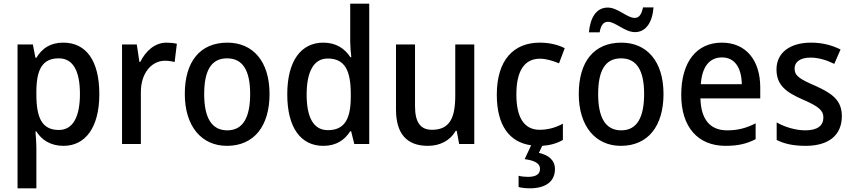

<svg xmlns="http://www.w3.org/2000/svg" viewBox="-20 -780 4619 1040"><path d="M323 -549C252 -549 208 -518 177 -467H172L158 -539H75V240H177V17C177 -8 174 -41 172 -68H177C205 -23 253 10 324 10C442 10 518 -89 518 -270C518 -455 444 -549 323 -549ZM298 -464C377 -464 413 -394 413 -271C413 -149 376 -76 299 -76C208 -76 177 -141 177 -268V-287C178 -407 212 -464 298 -464Z M882 -549C818 -549 769 -503 740 -445H735L721 -539H641V0H743V-282C743 -386 803 -451 873 -451C892 -451 911 -448 926 -444L938 -543C921 -547 900 -549 882 -549Z M1440 -271C1440 -450 1348 -549 1212 -549C1064 -549 981 -447 981 -271C981 -97 1071 10 1209 10C1357 10 1440 -98 1440 -271ZM1086 -270C1086 -396 1123 -464 1210 -464C1297 -464 1335 -395 1335 -271C1335 -145 1297 -74 1211 -74C1124 -74 1086 -146 1086 -270Z M1731 10C1802 10 1847 -22 1877 -69H1882L1899 0H1980V-760H1877V-555C1877 -532 1880 -494 1883 -470H1878C1847 -517 1801 -549 1731 -549C1612 -549 1536 -452 1536 -269C1536 -86 1611 10 1731 10ZM1756 -75C1679 -75 1641 -142 1641 -268C1641 -391 1679 -463 1755 -463C1848 -463 1880 -398 1880 -271V-250C1879 -132 1844 -75 1756 -75Z M2549 -539H2446V-263C2446 -141 2416 -77 2320 -77C2257 -77 2228 -118 2228 -205V-539H2125V-187C2125 -56 2183 10 2298 10C2360 10 2417 -16 2448 -71H2454L2467 0H2549Z M2986 136C2986 85 2948 59 2899 48L2917 10C2961 7 2998 -4 3029 -22V-110C2992 -90 2951 -77 2903 -77C2820 -77 2777 -142 2777 -268C2777 -396 2820 -462 2905 -462C2939 -462 2976 -450 3008 -437L3039 -519C3005 -537 2956 -549 2904 -549C2763 -549 2671 -456 2671 -267C2671 -97 2742 -9 2857 7L2822 82C2871 89 2905 102 2905 135C2905 164 2882 178 2840 178C2822 178 2803 176 2789 172V233C2803 237 2825 240 2850 240C2937 240 2986 202 2986 136Z M3170 -605H3228C3235 -644 3249 -662 3273 -662C3313 -662 3365 -606 3419 -606C3476 -606 3513 -654 3520 -740H3463C3455 -702 3442 -683 3418 -683C3376 -683 3327 -739 3272 -739C3209 -739 3177 -683 3170 -605ZM3574 -271C3574 -450 3482 -549 3346 -549C3198 -549 3115 -447 3115 -271C3115 -97 3205 10 3343 10C3491 10 3574 -98 3574 -271ZM3220 -270C3220 -396 3257 -464 3344 -464C3431 -464 3469 -395 3469 -271C3469 -145 3431 -74 3345 -74C3258 -74 3220 -146 3220 -270Z M3890 -549C3755 -549 3670 -447 3670 -266C3670 -92 3760 10 3910 10C3977 10 4024 -1 4073 -26V-112C4022 -86 3977 -74 3919 -74C3826 -74 3777 -133 3774 -247H4098V-307C4098 -452 4022 -549 3890 -549ZM3891 -469C3963 -469 3997 -408 3998 -324H3776C3783 -419 3823 -469 3891 -469Z M4540 -151C4540 -237 4487 -274 4399 -314C4311 -352 4284 -369 4284 -409C4284 -445 4315 -468 4371 -468C4414 -468 4459 -454 4499 -434L4533 -512C4484 -536 4433 -549 4373 -549C4261 -549 4186 -496 4186 -404C4186 -318 4239 -280 4328 -241C4416 -203 4440 -181 4440 -144C4440 -100 4409 -74 4342 -74C4288 -74 4228 -93 4187 -117V-22C4228 -1 4277 10 4344 10C4468 10 4540 -47 4540 -151Z"/></svg>

Font: Noto Sans Lao SemiCondensed Medium
Style: Regular
Weight: 500
Width: 4
Designer: Monotype Design Team
Foundry: Monotype Imaging Inc.
Version: Version 2.003